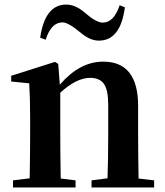

<svg xmlns="http://www.w3.org/2000/svg" viewBox="-20 -821 722 841"><path d="M527 -789Q508 -643 413 -643Q374 -643 333 -678Q279 -723 254 -723Q204 -723 180 -647L156 -656Q177 -801 270 -801Q310 -801 351 -766Q401 -722 430 -722Q479 -722 504 -798ZM655 -31V0H381V-31L451 -40Q454 -124 454 -235V-363Q454 -427 435 -454Q416 -480 375 -480Q315 -480 244 -415V-235Q244 -153 246 -39L311 -31V0H37V-31L110 -40Q112 -154 112 -235V-307Q112 -392 108 -456L29 -464V-489L221 -550L235 -541L242 -450Q329 -551 432 -551Q585 -551 585 -357V-235Q585 -153 587 -39Z"/></svg>

Font: Source Han Serif JP
Style: Bold
Weight: 700
Designer: Ryoko NISHIZUKA  (kana & ideographs); Frank Grießhammer (Latin, Greek & Cyrillic); Wenlong ZHANG  (bopomofo); Sandoll Co
Foundry: Adobe Systems Incorporated
Version: Version 1.000;PS 1;hotconv 16.6.53;makeotf.lib2.5.65590